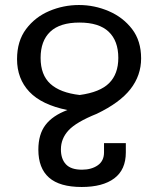

<svg xmlns="http://www.w3.org/2000/svg" viewBox="-20 -538 640 766"><path d="M306 208Q218 208 175.5 170.5Q133 133 133 59Q133 -2 161.5 -39.5Q190 -77 249 -99Q146 -120 97 -172Q48 -224 48 -302Q48 -374 84 -422Q120 -470 176.5 -494Q233 -518 295 -518Q357 -518 414 -493.5Q471 -469 507 -422Q543 -375 543 -305Q543 -237 500.5 -182.5Q458 -128 366 -84Q284 -51 253.5 -18Q223 15 223 58Q223 96 243 117.5Q263 139 307 139Q345 139 370 121.5Q395 104 395 70V33H482V70Q482 139 436 173.5Q390 208 306 208ZM298 -159Q379 -170 415.5 -206.5Q452 -243 452 -307Q452 -375 413.5 -411.5Q375 -448 297 -448Q219 -448 180.5 -411.5Q142 -375 142 -307Q142 -239 181 -203.5Q220 -168 298 -159Z"/></svg>

Font: PlemolJP35 Console
Style: Regular
Weight: 400
Version: v2.0.3; ttfautohint (v1.8.4.7-5d5b-dirty) -l 6 -r 45 -G 200 